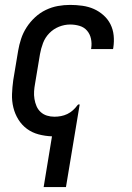

<svg xmlns="http://www.w3.org/2000/svg" viewBox="-20 -548 540 783"><path d="M158 215 192 8Q164 7 137.5 0Q111 -7 90 -22.5Q69 -38 55 -60.5Q41 -83 34.5 -109.5Q28 -136 29 -164Q30 -192 34 -221L54 -341Q58 -365 66 -389.5Q74 -414 88.5 -436.5Q103 -459 123 -477.5Q143 -496 167 -507.5Q191 -519 216 -523.5Q241 -528 266 -528Q291 -528 316 -524.5Q341 -521 362.5 -511.5Q384 -502 402 -486Q420 -470 430.5 -449Q441 -428 443.5 -403.5Q446 -379 442 -353Q442 -352 441.5 -350.5Q441 -349 441 -348H351Q351 -348 351.5 -349Q352 -350 352 -351Q355 -371 351 -390Q347 -409 335 -423Q323 -437 304.5 -442.5Q286 -448 266 -448Q243 -448 220.5 -439Q198 -430 181 -412.5Q164 -395 155.5 -372.5Q147 -350 143 -327L123 -207Q120 -191 119 -175.5Q118 -160 120.5 -144.5Q123 -129 129 -115Q135 -101 146 -91Q157 -81 171.5 -76.5Q186 -72 202 -72Q215 -72 228.5 -74.5Q242 -77 254.5 -83Q267 -89 277.5 -98.5Q288 -108 296 -119L299 -122H305L249 215Z"/></svg>

Font: Iosevka SS04 Medium Oblique
Style: Regular
Weight: 500
Italic angle: -9°
Monospace: yes
Designer: Belleve Invis
Foundry: Belleve Invis
Version: Version 19.0.0; ttfautohint (v1.8.4)